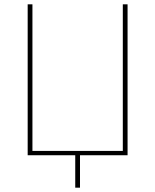

<svg xmlns="http://www.w3.org/2000/svg" viewBox="-20 -718 718 888"><path d="M328 0H108V-698H130V-20H548V-698H570V0H350V150H328Z"/></svg>

Font: Plexus Sans Thin
Style: Regular
Weight: 250
Version: Version 2.001;PS 002.001;hotconv 1.0.70;makeotf.lib2.5.58329